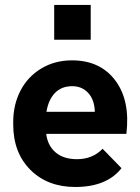

<svg xmlns="http://www.w3.org/2000/svg" viewBox="-20 -743 564 773"><path d="M198.2 -583V-723.1H345.2V-583ZM283.2 9.8Q171.4 9.8 102.3 -59.3Q33.2 -128.4 33.2 -242.2V-252Q33.2 -321.3 62.3 -377.7Q91.3 -434.1 145.8 -467Q200.2 -500 270 -500Q383.3 -500 444.1 -419.2Q504.9 -338.4 488.8 -204.1H166Q171.9 -156.7 203.9 -129.4Q235.8 -102.1 290 -102.1Q352.5 -102.1 393.1 -144L469.2 -65.9Q409.7 9.8 283.2 9.8ZM271 -396Q227.1 -396 200.9 -368.4Q174.8 -340.8 167 -293H361.8Q360.4 -341.3 335.2 -368.7Q310.1 -396 271 -396Z"/></svg>

Font: SUSE
Style: Bold
Weight: 700
Designer: Rene Bieder
Foundry: SUSE
Version: Version 1.000